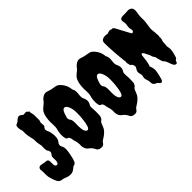

<svg xmlns="http://www.w3.org/2000/svg" viewBox="-51 -1313 1912 1912"><g transform="rotate(-45 905.0 -357.0)"><path d="M321.3 -442.4Q328.1 -429.7 333 -396.5Q342.8 -330.1 316.4 -297.9Q289.1 -268.6 314.5 -230.5Q328.1 -203.1 309.6 -117.2Q299.8 -67.4 289.6 -46.9Q279.3 -26.4 259.8 -23.4Q251 -21.5 243.7 -15.1Q236.3 -8.8 227.5 -2Q187.5 32.2 121.1 6.8Q111.3 2.9 101.1 -1Q90.8 -4.9 74.2 -6.8Q44.9 -9.8 30.3 -38.1Q23.4 -50.8 17.6 -66.4L6.8 -100.6Q-2 -127 -2 -150.9Q-2 -174.8 -1.5 -186Q-1 -197.3 -2.9 -207Q-4.9 -216.8 -4.9 -227.5Q-4.9 -238.3 0 -246.1Q10.7 -265.6 43.9 -256.8Q62.5 -252 74.7 -251Q86.9 -250 95.7 -249Q123 -246.1 121.1 -214.8Q121.1 -200.2 121.1 -185.5Q121.1 -149.4 140.6 -146.5Q160.2 -141.6 166 -169.9Q168.9 -180.7 168.5 -192.9Q168 -205.1 167.5 -217.3Q167 -229.5 168.5 -238.3Q169.9 -247.1 181.6 -261.2Q193.4 -275.4 190.4 -290.5Q187.5 -305.7 182.1 -310.1Q176.8 -314.5 174.8 -322.8Q172.9 -331.1 171.9 -340.8Q170.9 -350.6 170.9 -360.4Q170.9 -370.1 171.9 -381.8Q172.9 -393.6 167 -417.5Q161.1 -441.4 161.6 -463.4Q162.1 -485.4 158.7 -502Q155.3 -518.6 150.4 -537.1Q140.6 -584 143.6 -628.9Q134.8 -651.4 132.8 -674.3Q130.9 -697.3 135.7 -706.1Q140.6 -714.8 145.5 -716.8Q150.4 -718.8 156.2 -720.7Q170.9 -726.6 182.6 -739.3Q194.3 -752 210.9 -757.8Q231.4 -764.6 260.7 -735.4Q280.3 -737.3 292.5 -737.8Q304.7 -738.3 309.6 -731.9Q314.5 -725.6 316.4 -723.6Q323.2 -718.8 327.1 -719.7Q324.2 -707 330.6 -686Q336.9 -665 335.4 -644Q334 -623 335.4 -606.4Q336.9 -589.8 335.4 -583.5Q334 -577.1 332 -572.3Q325.2 -559.6 329.1 -538.1Q333 -516.6 327.6 -507.8Q322.3 -499 315.9 -492.7Q309.6 -486.3 311.5 -469.7Q313.5 -453.1 321.3 -442.4Z M484.4 -673.8Q495.1 -683.6 502.9 -694.8Q510.7 -706.1 523.4 -715.8Q557.6 -744.1 591.8 -732.4Q633.8 -716.8 668.9 -712.9Q704.1 -709 720.2 -695.3Q736.3 -681.6 748 -666Q776.4 -628.9 782.2 -585Q783.2 -568.4 788.1 -561.5Q800.8 -540 796.4 -503.9Q792 -467.8 793.5 -453.6Q794.9 -439.5 798.3 -432.6Q801.8 -425.8 804.7 -418.9Q812.5 -400.4 812.5 -381.8Q812.5 -358.4 796.9 -335Q790 -326.2 792 -300.8Q793.9 -275.4 794.9 -250Q795.9 -186.5 788.1 -171.4Q780.3 -156.2 776.9 -153.3Q773.4 -150.4 770.5 -148.4Q755.9 -141.6 744.6 -107.9Q733.4 -74.2 714.8 -53.2Q696.3 -32.2 676.3 -19Q656.2 -5.9 645 1.5Q633.8 8.8 628.9 15.6Q624 22.5 619.1 29.3Q606.4 44.9 586.9 44.9Q553.7 44.9 538.1 29.3Q531.2 20.5 523.4 3.9Q508.8 -22.5 484.4 -39.1Q457 -57.6 451.2 -94.7Q448.2 -107.4 449.7 -120.1Q451.2 -132.8 448.2 -152.3Q446.3 -171.9 440.4 -187.5Q434.6 -203.1 433.6 -216.8Q428.7 -257.8 406.2 -260.7Q389.6 -262.7 386.7 -310.5Q385.7 -335 388.7 -356.9Q391.6 -378.9 396.5 -394.5Q404.3 -422.9 401.4 -460.4Q398.4 -498 401.4 -527.3Q406.2 -582 424.8 -616.2Q433.6 -630.9 450.7 -645.5Q467.8 -660.2 484.4 -673.8ZM576.2 -206.1Q586.9 -175.8 606.4 -175.8Q636.7 -175.8 648.4 -293Q652.3 -325.2 652.3 -375.5Q652.3 -425.8 636.7 -462.4Q621.1 -499 598.6 -499Q577.1 -499 559.6 -451.2Q543.9 -408.2 546.4 -394.5Q548.8 -380.9 556.2 -372.6Q563.5 -364.3 566.9 -346.7Q570.3 -329.1 569.3 -308.1Q568.4 -287.1 568.4 -268.1Q568.4 -249 570.3 -233.9Q572.3 -218.8 576.2 -206.1Z M954.1 -673.8Q964.8 -683.6 972.7 -694.8Q980.5 -706.1 993.2 -715.8Q1027.3 -744.1 1061.5 -732.4Q1103.5 -716.8 1138.7 -712.9Q1173.8 -709 1189.9 -695.3Q1206.1 -681.6 1217.8 -666Q1246.1 -628.9 1252 -585Q1252.9 -568.4 1257.8 -561.5Q1270.5 -540 1266.1 -503.9Q1261.7 -467.8 1263.2 -453.6Q1264.6 -439.5 1268.1 -432.6Q1271.5 -425.8 1274.4 -418.9Q1282.2 -400.4 1282.2 -381.8Q1282.2 -358.4 1266.6 -335Q1259.8 -326.2 1261.7 -300.8Q1263.7 -275.4 1264.6 -250Q1265.6 -186.5 1257.8 -171.4Q1250 -156.2 1246.6 -153.3Q1243.2 -150.4 1240.2 -148.4Q1225.6 -141.6 1214.4 -107.9Q1203.1 -74.2 1184.6 -53.2Q1166 -32.2 1146 -19Q1126 -5.9 1114.7 1.5Q1103.5 8.8 1098.6 15.6Q1093.8 22.5 1088.9 29.3Q1076.2 44.9 1056.6 44.9Q1023.4 44.9 1007.8 29.3Q1001 20.5 993.2 3.9Q978.5 -22.5 954.1 -39.1Q926.8 -57.6 920.9 -94.7Q918 -107.4 919.4 -120.1Q920.9 -132.8 918 -152.3Q916 -171.9 910.2 -187.5Q904.3 -203.1 903.3 -216.8Q898.4 -257.8 876 -260.7Q859.4 -262.7 856.4 -310.5Q855.5 -335 858.4 -356.9Q861.3 -378.9 866.2 -394.5Q874 -422.9 871.1 -460.4Q868.2 -498 871.1 -527.3Q876 -582 894.5 -616.2Q903.3 -630.9 920.4 -645.5Q937.5 -660.2 954.1 -673.8ZM1045.9 -206.1Q1056.6 -175.8 1076.2 -175.8Q1106.4 -175.8 1118.2 -293Q1122.1 -325.2 1122.1 -375.5Q1122.1 -425.8 1106.4 -462.4Q1090.8 -499 1068.4 -499Q1046.9 -499 1029.3 -451.2Q1013.7 -408.2 1016.1 -394.5Q1018.6 -380.9 1025.9 -372.6Q1033.2 -364.3 1036.6 -346.7Q1040 -329.1 1039.1 -308.1Q1038.1 -287.1 1038.1 -268.1Q1038.1 -249 1040 -233.9Q1042 -218.8 1045.9 -206.1Z M1424.8 -712.9Q1473.6 -732.4 1477.5 -716.8Q1502 -722.7 1513.7 -702.1Q1517.6 -695.3 1528.8 -673.8Q1540 -652.3 1553.2 -627.9Q1566.4 -603.5 1578.1 -582Q1589.8 -560.5 1593.8 -553.2Q1597.7 -545.9 1603.5 -544.9Q1609.4 -543.9 1615.2 -547.9Q1627.9 -557.6 1622.6 -577.1Q1617.2 -596.7 1617.7 -607.9Q1618.2 -619.1 1620.1 -628.9Q1626 -656.2 1622.1 -672.9Q1618.2 -689.5 1618.2 -704.1Q1618.2 -733.4 1666 -733.4Q1675.8 -733.4 1688.5 -732.9Q1701.2 -732.4 1726.6 -734.9Q1752 -737.3 1771 -721.2Q1790 -705.1 1783.2 -664.1Q1774.4 -608.4 1775.4 -589.4Q1776.4 -570.3 1776.4 -553.7Q1776.4 -536.1 1770.5 -502Q1759.8 -441.4 1764.6 -416Q1768.6 -393.6 1768.6 -382.8V-367.2Q1768.6 -364.3 1770.5 -354.5Q1772.5 -344.7 1769.5 -334.5Q1766.6 -324.2 1768.6 -312.5Q1770.5 -300.8 1763.7 -285.6Q1756.8 -270.5 1757.3 -252.4Q1757.8 -234.4 1754.9 -219.7Q1752 -205.1 1757.8 -185.5Q1766.6 -155.3 1743.2 -79.1Q1739.3 -60.5 1731 -55.2Q1722.7 -49.8 1718.8 -46.9Q1714.8 -43.9 1712.9 -34.2Q1708 -14.6 1692.4 -16.6Q1671.9 -19.5 1659.2 -57.6Q1641.6 -110.4 1630.9 -119.1Q1620.1 -127.9 1614.7 -143.6Q1609.4 -159.2 1605.5 -175.8Q1597.7 -216.8 1589.8 -223.1Q1582 -229.5 1577.1 -248Q1572.3 -266.6 1567.4 -274.4Q1562.5 -282.2 1558.1 -292Q1553.7 -301.8 1548.8 -311.5Q1536.1 -335.9 1524.4 -333Q1517.6 -331.1 1515.1 -315.9Q1512.7 -300.8 1510.7 -279.3Q1504.9 -216.8 1491.2 -189.5Q1500 -164.1 1504.4 -143.1Q1508.8 -122.1 1502.4 -93.3Q1496.1 -64.5 1492.2 -46.9Q1488.3 -29.3 1483.9 -16.1Q1479.5 -2.9 1473.6 3.9Q1467.8 10.7 1459 9.3Q1450.2 7.8 1447.3 3.9Q1444.3 0 1441.4 -3.9Q1434.6 -16.6 1418 -22.5Q1401.4 -28.3 1394.5 -37.1Q1387.7 -45.9 1385.7 -57.6Q1383.8 -69.3 1383.3 -83Q1382.8 -96.7 1376.5 -112.8Q1370.1 -128.9 1370.1 -139.6Q1370.1 -150.4 1372.1 -158.7Q1374 -167 1376 -175.3Q1377.9 -183.6 1372.1 -201.2Q1360.4 -237.3 1378.9 -260.7Q1392.6 -280.3 1390.6 -293.9Q1384.8 -322.3 1368.2 -331.1Q1360.4 -335.9 1360.4 -342.8Q1360.4 -357.4 1356 -364.7Q1351.6 -372.1 1355.5 -383.8Q1359.4 -395.5 1354.5 -403.3Q1354.5 -404.3 1352.1 -423.3Q1349.6 -442.4 1347.2 -472.2Q1344.7 -502 1341.8 -536.6Q1338.9 -571.3 1337.9 -603.5Q1334 -677.7 1339.4 -690.4Q1344.7 -703.1 1356 -709Q1367.2 -714.8 1379.9 -716.8Q1407.2 -719.7 1424.8 -712.9Z"/></g></svg>

Font: Creepster Caps
Style: Regular
Weight: 400
Designer: Font Diner, Inc
Foundry: Font Diner, Inc
Version: Version 1.000